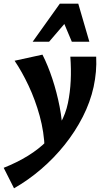

<svg xmlns="http://www.w3.org/2000/svg" viewBox="-67 -731 562 1040"><path d="M9 289 -47 178Q26 149 85 112.5Q144 76 188 31.5Q232 -13 260.5 -64Q289 -115 301 -173Q313 -231 316 -293.5Q319 -356 314 -424H454Q456 -383 452.5 -342.5Q449 -302 440 -260Q422 -178 381.5 -98.5Q341 -19 283.5 53Q226 125 156 185Q86 245 9 289ZM175 76Q172 -16 148 -103Q124 -190 88 -266.5Q52 -343 12 -402L163 -435Q193 -376 217 -303Q241 -230 256 -153Q271 -76 272 -3ZM110 -505 257 -711H357L314 -639L199 -505ZM322 -505 266 -638 257 -711H357L417 -505Z"/></svg>

Font: Ysabeau ExtraBold
Style: Italic
Weight: 800
Italic angle: -12°
Designer: Christian Thalmann (Catharsis Fonts)
Version: Version 2.002